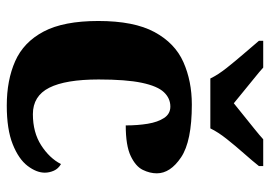

<svg xmlns="http://www.w3.org/2000/svg" viewBox="-138 -668 816 581"><g transform="rotate(90 270.5 -378.0)"><path d="M300 10Q223 10 165.5 -15.5Q108 -41 76 -101.5Q44 -162 44 -267Q44 -375 77.5 -437Q111 -499 168.5 -524.5Q226 -550 297 -550Q408 -550 456.5 -517.5Q505 -485 505 -444Q505 -423 494.5 -401.5Q484 -380 452.5 -365Q421 -350 360 -350Q360 -386 355 -416.5Q350 -447 337.5 -466Q325 -485 303 -485Q278 -485 259.5 -465.5Q241 -446 231 -398.5Q221 -351 221 -268Q221 -168 246 -118.5Q271 -69 326 -69Q381 -69 420 -94Q459 -119 477 -154Q491 -146 497 -132.5Q503 -119 503 -105Q503 -80 482.5 -53Q462 -26 417 -8Q372 10 300 10ZM218 -606Q207 -629 186 -655.5Q165 -682 142.5 -708Q120 -734 104 -753V-766H185Q197 -755 217 -739Q237 -723 257.5 -706Q278 -689 293 -677Q308 -689 329 -706Q350 -723 370 -739Q390 -755 402 -766H483V-753Q468 -734 445 -708Q422 -682 401 -655.5Q380 -629 369 -606Z"/></g></svg>

Font: Noto Serif Devanagari ExtraBold
Style: Regular
Weight: 800
Designer: Universal Thirst, Indian Type Foundry and the Monotype Design Team
Foundry: Monotype Imaging Inc.
Version: Version 2.004; ttfautohint (v1.8.4.7-5d5b)